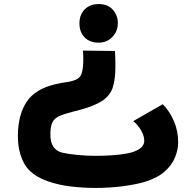

<svg xmlns="http://www.w3.org/2000/svg" viewBox="-20 -633 965 945"><path d="M466 -613Q511 -613 535.5 -585Q560 -557 560 -519Q560 -479 533 -451Q506 -423 465 -423Q422 -423 396.5 -449Q371 -475 371 -518Q371 -561 397 -587Q423 -613 466 -613ZM388 -384 546 -382Q547 -368 547.5 -346.5Q548 -325 548 -304Q548 -244 535.5 -204Q523 -164 485 -138Q447 -112 372 -92Q329 -81 301 -72.5Q273 -64 257 -53Q241 -42 234.5 -22.5Q228 -3 228 31Q228 103 285 118Q314 125 360 129.5Q406 134 449 134Q487 134 528.5 131.5Q570 129 607 122Q644 115 667 99.5Q690 84 690 59Q690 36 674.5 9Q659 -18 636 -37L781 -120Q815 -86 836 -37Q857 12 857 68Q857 103 841.5 141.5Q826 180 789.5 212Q753 244 690 263Q644 276 581 284Q518 292 449 292Q390 292 330 285Q270 278 218 260Q131 230 99.5 172.5Q68 115 68 37Q68 -66 110.5 -131Q153 -196 255 -219Q279 -225 306 -228.5Q333 -232 354 -241Q375 -250 382 -272Q390 -297 390 -344Q390 -354 389.5 -364Q389 -374 388 -384Z"/></svg>

Font: Mochiy Pop One
Style: Regular
Weight: 400
Designer: FONTDASU
Foundry: FONTDASU / Google Inc. / Adobe
Version: Version 2.000